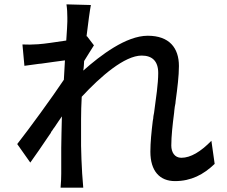

<svg xmlns="http://www.w3.org/2000/svg" viewBox="-20 -819 1040 881"><path d="M357 -23C354 -69 353 -110 352 -150V-159C352 -172 352 -185 352 -198V-213C352 -232 352 -252 352 -273C352 -304 353 -339 355 -375C442 -469 552 -564 630 -564C678 -564 706 -539 706 -484C706 -435 696 -369 687 -302L684 -286C684 -282 683 -278 683 -275L681 -264C675 -214 670 -165 670 -123C670 -34 713 12 783 12C857 12 914 -18 965 -67L950 -173C901 -123 855 -95 812 -95C781 -95 766 -121 766 -151C766 -194 772 -248 779 -302L780 -313L782 -329C783 -334 784 -340 785 -345L786 -356C794 -414 801 -471 801 -516C801 -599 757 -655 658 -655C559 -655 442 -566 362 -495C365 -511 365 -525 366 -539C382 -564 399 -593 411 -611L379 -653L377 -652C385 -718 392 -770 397 -796L285 -799C288 -779 289 -759 289 -739V-729V-724C289 -723 289 -721 289 -720C289 -709 287 -676 284 -633C236 -626 186 -618 155 -616C126 -614 108 -614 83 -615L92 -517C113 -520 135 -523 158 -526L169 -527C209 -533 249 -538 278 -542C276 -511 275 -482 273 -453C219 -372 114 -228 59 -158L119 -73C144 -107 174 -152 204 -196L213 -209L215 -214L221 -222L224 -227L230 -235C241 -252 253 -269 264 -285C262 -226 262 -183 261 -140V-131V-118C261 -88 261 -57 261 -22C261 -6 260 21 258 42H362C360 21 358 -6 357 -23Z"/></svg>

Font: Glow Sans SC Normal Medium
Style: Regular
Weight: 600
Designer: Ryoko NISHIZUKA (kana, bopomofo & ideographs); Paul D. Hunt (Latin, Greek & Cyrillic); Sandoll Communications, Soo-young
Version: Version 0.93